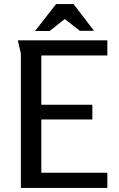

<svg xmlns="http://www.w3.org/2000/svg" viewBox="-20 -928 589 948"><path d="M68 -729H510V-654H184V-411H436V-338H184V-75H510V0H83V-664ZM300 -834 225 -775H153L257 -908H343L444 -776H374Z"/></svg>

Font: Rosario Medium
Style: Regular
Weight: 500
Version: Version 1.201